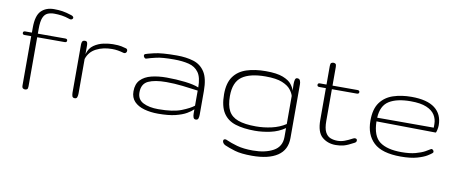

<svg xmlns="http://www.w3.org/2000/svg" viewBox="-63 -802 2944 1231"><g transform="rotate(10 1409.0 -187.0)"><path d="M109.4 0Q102.5 0 96.2 -4.2Q89.8 -8.3 89.8 -23.9V-343.3H46.9Q33.2 -343.3 33.2 -355Q33.2 -366.7 46.9 -366.7H90.3V-398.4Q90.3 -477.5 121.3 -508.5Q152.3 -539.6 204.6 -539.6Q233.9 -539.6 259 -535.9Q284.2 -532.2 319.8 -520.5Q335 -515.1 335 -505.4Q335 -502 331.1 -497.6Q327.1 -493.2 319.8 -493.2Q314.9 -493.2 310.5 -495.1Q284.2 -504.4 259.5 -507.8Q234.9 -511.2 211.4 -511.2Q186 -511.2 167.5 -502.9Q148.9 -494.6 138.9 -470.5Q128.9 -446.3 128.9 -398.4V-366.7H307.1Q321.8 -366.7 321.8 -355Q321.8 -343.3 307.1 -343.3H128.9V-23.9Q128.9 -8.3 123.3 -4.2Q117.7 0 109.4 0Z M433.6 0Q419.9 0 416.7 -10.7Q413.6 -21.5 413.6 -34.2V-346.7Q413.6 -357.9 417.7 -366Q421.9 -374 435.5 -374Q446.3 -374 449.5 -366.2Q452.6 -358.4 452.6 -346.7V-290Q463.4 -330.1 492.4 -350.1Q521.5 -370.1 555.7 -377Q589.8 -383.8 615.2 -383.8Q652.8 -383.8 670.4 -379.9Q688 -376 701.7 -372.1Q711.9 -369.1 711.9 -357.4Q711.9 -351.1 707.8 -345.7Q703.6 -340.3 695.3 -340.3Q693.4 -340.3 692.6 -340.6Q691.9 -340.8 689.5 -341.3Q670.4 -346.7 652.8 -349.6Q635.3 -352.5 615.2 -352.5Q557.6 -352.5 512.9 -329.8Q468.3 -307.1 452.6 -258.8V-34.2Q452.6 -21.5 449.2 -10.7Q445.8 0 433.6 0Z M976.6 4.9Q926.8 4.9 886 -6.6Q845.2 -18.1 821 -43.2Q796.9 -68.4 796.9 -109.4Q796.9 -157.2 822.8 -184.1Q848.6 -210.9 892.6 -221.9Q936.5 -232.9 991.2 -232.9Q1053.7 -232.9 1112.1 -226.1Q1170.4 -219.2 1201.7 -205.6Q1201.7 -270.5 1179 -302.5Q1156.2 -334.5 1115 -345Q1073.7 -355.5 1018.1 -355.5Q941.9 -355.5 903.8 -346.7Q865.7 -337.9 842.3 -330.1Q839.4 -329.1 838.4 -329.1Q832.5 -329.1 827.6 -335.2Q822.8 -341.3 822.8 -347.7Q822.8 -354 828.6 -356.9Q836.9 -360.8 884.8 -372.3Q932.6 -383.8 1032.2 -383.8Q1092.3 -383.8 1139.6 -369.4Q1187 -355 1214.1 -313.2Q1241.2 -271.5 1241.2 -189.5V-34.2Q1241.2 -22.9 1238 -11.5Q1234.9 0 1221.2 0Q1210 0 1205.8 -10.3Q1201.7 -20.5 1201.7 -36.1V-63.5Q1187.5 -48.8 1160.4 -33Q1133.3 -17.1 1088.9 -6.1Q1044.4 4.9 976.6 4.9ZM972.7 -23.9Q1068.8 -23.9 1123 -45.4Q1177.2 -66.9 1201.7 -86.9V-185.1Q1154.3 -191.9 1100.8 -198Q1047.4 -204.1 995.1 -204.1Q919.9 -204.1 877.9 -184.6Q835.9 -165 835.9 -109.4Q835.9 -63 874.5 -43.5Q913.1 -23.9 972.7 -23.9Z M1616.2 166Q1545.4 166 1504.2 153.6Q1462.9 141.1 1437 129.4Q1427.2 124.5 1422.6 117.4Q1418 110.4 1418 104.5Q1418 91.8 1430.7 91.8Q1436.5 91.8 1443.8 95.7Q1470.2 107.9 1512.5 119.9Q1554.7 131.8 1616.2 131.8Q1696.3 131.8 1748.8 103Q1801.3 74.2 1801.3 11.2V-46.9Q1759.3 -17.6 1707.3 -6.3Q1655.3 4.9 1606.9 4.9Q1532.2 4.9 1479.7 -11.7Q1427.2 -28.3 1399.7 -71.3Q1372.1 -114.3 1372.1 -192.4Q1372.1 -265.1 1402.1 -306.9Q1432.1 -348.6 1486.1 -366.2Q1540 -383.8 1611.3 -383.8Q1683.6 -383.8 1723.1 -368.2Q1762.7 -352.5 1779.5 -330.6Q1796.4 -308.6 1801.3 -290Q1801.3 -298.8 1800.5 -310.3Q1799.8 -321.8 1799.8 -333Q1799.8 -349.6 1803 -361.8Q1806.2 -374 1816.9 -374Q1831.1 -374 1835.7 -362.8Q1840.3 -351.6 1840.3 -339.8V11.2Q1840.3 88.4 1782 127.2Q1723.6 166 1616.2 166ZM1608.9 -23.9Q1659.7 -23.9 1710.4 -35.4Q1761.2 -46.9 1801.3 -73.2V-255.9Q1796.4 -274.4 1779.3 -296.4Q1762.2 -318.4 1723.9 -334.2Q1685.5 -350.1 1615.2 -350.1Q1513.7 -350.1 1462.4 -313.7Q1411.1 -277.3 1411.1 -187Q1411.1 -127 1429.9 -91.3Q1448.7 -55.7 1492.2 -39.8Q1535.6 -23.9 1608.9 -23.9Z M2132.8 4.9Q2080.1 4.9 2044.2 -26.1Q2008.3 -57.1 2008.3 -136.2V-343.3H1965.3Q1951.7 -343.3 1951.7 -355Q1951.7 -366.7 1965.3 -366.7H2008.3V-488.3Q2008.3 -503.9 2014.6 -508.1Q2021 -512.2 2027.8 -512.2Q2036.1 -512.2 2041.7 -508.1Q2047.4 -503.9 2047.4 -488.3V-366.7H2209.5Q2224.1 -366.7 2224.1 -355Q2224.1 -343.3 2209.5 -343.3H2047.4V-136.2Q2047.4 -88.9 2059.8 -64.7Q2072.3 -40.5 2093.3 -32.2Q2114.3 -23.9 2139.6 -23.9Q2163.1 -23.9 2185.5 -32.2Q2208 -40.5 2237.3 -56.2Q2243.2 -59.1 2248.5 -59.1Q2262.2 -59.1 2262.2 -46.4Q2262.2 -36.6 2251.5 -30.8Q2210.4 -8.3 2186 -1.7Q2161.6 4.9 2132.8 4.9Z M2556.2 5.4Q2434.1 5.4 2379.9 -45.7Q2325.7 -96.7 2325.7 -188Q2325.7 -263.7 2356.7 -306.2Q2387.7 -348.6 2440.9 -366.2Q2494.1 -383.8 2559.6 -383.8Q2661.1 -383.8 2711.7 -345Q2762.2 -306.2 2762.2 -233.9Q2762.2 -220.7 2758.3 -202.9Q2754.4 -185.1 2750.5 -185.1L2364.7 -189.9Q2366.7 -93.8 2414.8 -58.6Q2462.9 -23.4 2555.7 -23.4Q2610.4 -23.4 2647.2 -33.4Q2684.1 -43.5 2706.8 -55.9Q2729.5 -68.4 2740.2 -75.7Q2741.7 -76.7 2744.1 -76.7Q2749.5 -76.7 2754.2 -71.5Q2758.8 -66.4 2758.8 -60.5Q2758.8 -55.2 2753.9 -51.8Q2748.5 -46.4 2726.3 -32.5Q2704.1 -18.6 2662.4 -6.6Q2620.6 5.4 2556.2 5.4ZM2365.2 -213.9H2733.4V-236.8Q2733.4 -269.5 2716.8 -296.1Q2700.2 -322.8 2662.1 -338.9Q2624 -355 2559.6 -355Q2469.2 -355 2419.2 -323.7Q2369.1 -292.5 2365.2 -213.9Z"/></g></svg>

Font: Gruppo
Style: Regular
Weight: 400
Designer: Vernon Adams
Foundry: Vernon Adams
Version: Version 1.001; ttfautohint (v1.8.4.7-5d5b);gftools[0.9.28]